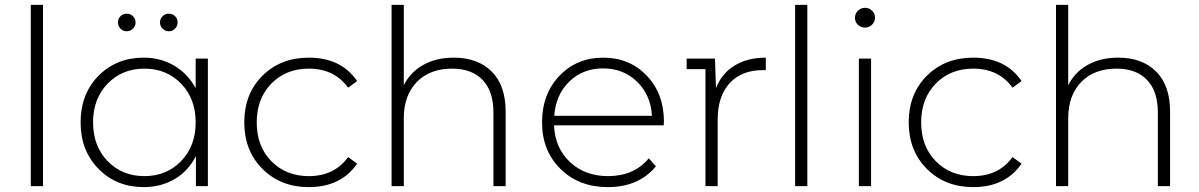

<svg xmlns="http://www.w3.org/2000/svg" viewBox="-20 -762 4910 786"><path d="M106 0V-742H156V0Z M499 -634Q484 -634 473.5 -644.5Q463 -655 463 -670Q463 -686 473.5 -696Q484 -706 499 -706Q514 -706 524.5 -695.5Q535 -685 535 -670Q535 -655 524 -644.5Q513 -634 499 -634ZM671 -634Q657 -634 646 -644.5Q635 -655 635 -670Q635 -685 645.5 -695.5Q656 -706 671 -706Q686 -706 696.5 -696Q707 -686 707 -670Q707 -655 696.5 -644.5Q686 -634 671 -634ZM781 -522H831V0H782V-123Q751 -62 695 -29Q639 4 568 4Q457 4 383.5 -70.5Q310 -145 310 -261Q310 -378 383.5 -452Q457 -526 568 -526Q638 -526 693.5 -493Q749 -460 781 -401ZM420.5 -102.5Q480 -41 571 -41Q662 -41 721.5 -102.5Q781 -164 781 -261Q781 -358 721.5 -419.5Q662 -481 571 -481Q480 -481 420.5 -419.5Q361 -358 361 -261Q361 -164 420.5 -102.5Z M1244 4Q1129 4 1054.5 -70.5Q980 -145 980 -261Q980 -378 1054.5 -452Q1129 -526 1244 -526Q1377 -526 1442 -430L1405 -403Q1349 -481 1244 -481Q1151 -481 1091 -420Q1031 -359 1031 -261Q1031 -163 1091 -102Q1151 -41 1244 -41Q1349 -41 1405 -119L1442 -92Q1376 4 1244 4Z M1838 -526Q1936 -526 1993 -469Q2050 -412 2050 -305V0H2000V-301Q2000 -389 1955.5 -435Q1911 -481 1831 -481Q1739 -481 1686 -426Q1633 -371 1633 -278V0H1583V-742H1633V-413Q1660 -467 1713 -496.5Q1766 -526 1838 -526Z M2698 -263Q2698 -261 2697.5 -256.5Q2697 -252 2697 -249H2248Q2252 -156 2313.5 -98.5Q2375 -41 2469 -41Q2576 -41 2636 -114L2665 -81Q2595 4 2468 4Q2350 4 2274.5 -70.5Q2199 -145 2199 -261Q2199 -377 2270 -451.5Q2341 -526 2449 -526Q2557 -526 2627.5 -452.5Q2698 -379 2698 -263ZM2249 -288H2649Q2644 -373 2588 -427.5Q2532 -482 2449 -482Q2366 -482 2310.5 -428Q2255 -374 2249 -288Z M2911 -401Q2934 -461 2987 -493.5Q3040 -526 3115 -526V-475H3103Q3016 -475 2967 -421.5Q2918 -368 2918 -272V0H2868V-479H2791V-522H2907Z M3235 0V-742H3285V0Z M3550 -661Q3538 -649 3521 -649Q3504 -649 3492 -660.5Q3480 -672 3480 -689Q3480 -706 3492 -718Q3504 -730 3521 -730Q3538 -730 3550 -718.5Q3562 -707 3562 -690Q3562 -673 3550 -661ZM3496 0V-522H3546V0Z M3964 4Q3849 4 3774.5 -70.5Q3700 -145 3700 -261Q3700 -378 3774.5 -452Q3849 -526 3964 -526Q4097 -526 4162 -430L4125 -403Q4069 -481 3964 -481Q3871 -481 3811 -420Q3751 -359 3751 -261Q3751 -163 3811 -102Q3871 -41 3964 -41Q4069 -41 4125 -119L4162 -92Q4096 4 3964 4Z M4558 -526Q4656 -526 4713 -469Q4770 -412 4770 -305V0H4720V-301Q4720 -389 4675.5 -435Q4631 -481 4551 -481Q4459 -481 4406 -426Q4353 -371 4353 -278V0H4303V-742H4353V-413Q4380 -467 4433 -496.5Q4486 -526 4558 -526Z"/></svg>

Font: mBank Light
Style: Regular
Weight: 300
Designer: Julieta Ulanovsky
Foundry: Julieta Ulanovsky
Version: Version 7.200;PS 007.200;hotconv 1.0.88;makeotf.lib2.5.64775